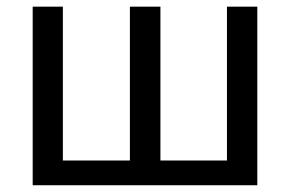

<svg xmlns="http://www.w3.org/2000/svg" viewBox="-20 -548 854 568"><path d="M76.7 -528.3V0H741.2V-528.3H651.4V-73.2H454.6V-528.3H364.3V-73.2H166V-528.3Z"/></svg>

Font: Bert Sans
Style: Regular
Weight: 400
Designer: Christian Robertson (Google), Cristiano Sobral
Foundry: Google, Cristiano Sobral
Version: Version 3.101